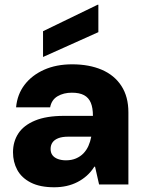

<svg xmlns="http://www.w3.org/2000/svg" viewBox="-20 -780 603 812"><path d="M209 12Q149 12 110 -8Q71 -28 53 -61.5Q35 -95 35 -136Q35 -181 57.5 -215.5Q80 -250 128 -270Q176 -290 251 -290H373Q373 -324 364 -345.5Q355 -367 335.5 -377.5Q316 -388 284 -388Q249 -388 223.5 -373Q198 -358 192 -326H48Q53 -381 84 -421.5Q115 -462 166.5 -485Q218 -508 285 -508Q357 -508 410.5 -485Q464 -462 493.5 -416.5Q523 -371 523 -305V0H399L382 -75H379Q365 -53 347 -37Q329 -21 307.5 -10Q286 1 261.5 6.5Q237 12 209 12ZM259 -102Q283 -102 301.5 -110Q320 -118 333 -131.5Q346 -145 354 -163Q362 -181 366 -202H269Q243 -202 226.5 -195.5Q210 -189 202 -177.5Q194 -166 194 -150Q194 -134 202 -123.5Q210 -113 225 -107.5Q240 -102 259 -102ZM162 -539V-648L393 -760H396V-644Z"/></svg>

Font: DM Sans 9pt 36pt Black
Style: Regular
Weight: 900
Version: Version 4.004;gftools[0.9.30]